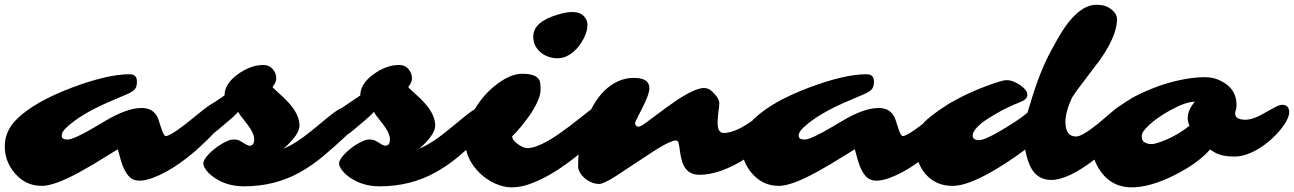

<svg xmlns="http://www.w3.org/2000/svg" viewBox="-121 -787 5539 822"><path d="M848.1 -366.7Q863.8 -366.7 863.8 -340.3Q863.8 -294.9 800.3 -222.7L772.5 -194.3Q646 -67.9 534.2 -25.9Q464.8 0 434.6 -28.3Q409.7 -52.2 395 -105.5L383.3 -147.9L279.3 -84L219.2 -49.8Q111.8 8.8 58.1 8.8Q-10.7 8.8 -56.6 -44.4Q-100.6 -94.7 -100.6 -161.1Q-100.6 -226.6 -48.3 -277.8Q26.4 -351.1 187.5 -412.1Q339.8 -469.2 433.6 -469.2Q465.3 -469.2 465.3 -438Q465.3 -416.5 457 -405.8Q448.7 -395 422.9 -383.8L361.3 -357.4Q224.6 -300.3 161.1 -238.8Q143.1 -221.7 143.1 -205.6Q143.1 -189.5 168.9 -189.5Q194.3 -189.5 287.1 -244.1L327.6 -268.1Q421.9 -324.7 485.4 -324.7Q539.1 -324.7 556.6 -277.3Q561 -264.6 564.9 -251.7Q568.8 -238.8 572.8 -228.5Q581.5 -204.6 588.6 -204.6Q595.7 -204.6 608.9 -211.7Q622.1 -218.8 637.9 -229.7Q653.8 -240.7 670.9 -253.9L730 -301.3Q808.6 -366.7 848.1 -366.7Z M1056.6 -475.6Q1061.5 -465.8 1061.5 -450Q1061.5 -434.1 1045.4 -414.1Q1058.1 -400.9 1077.9 -383.5Q1097.7 -366.2 1116.2 -345.7Q1161.1 -295.4 1161.1 -249.5Q1161.1 -219.2 1119.6 -175.8Q1106.9 -162.1 1091.8 -150.4Q1142.6 -169.9 1213.9 -228L1271 -274.9Q1320.8 -316.4 1337.6 -322.8Q1354.5 -329.1 1368.2 -329.1Q1381.8 -329.1 1394.8 -322.3Q1407.7 -315.4 1407.7 -300Q1407.7 -284.7 1402.8 -270.3Q1397.9 -255.9 1391.1 -243.7Q1381.3 -226.1 1362.8 -207.5Q1311.5 -159.2 1263.4 -118.9Q1215.3 -78.6 1164.1 -49.8Q1055.7 10.7 923.8 10.7Q850.1 10.7 795.9 -26.9Q773.4 -42.5 761.5 -59.3Q749.5 -76.2 749.5 -85.7Q749.5 -95.2 755.9 -105.7Q762.2 -116.2 772.9 -127.4Q783.7 -138.7 797.6 -149.9Q811.5 -161.1 826.2 -169.9Q860.4 -189.9 877.2 -189.9Q894 -189.9 902.8 -185.8Q911.6 -181.6 918.9 -176.8Q939 -163.1 947.3 -163.1Q967.3 -163.1 967.3 -190.4Q967.3 -215.8 940.4 -251.5Q929.7 -266.1 918 -280.3Q906.2 -294.4 898.4 -308.1Q882.8 -290 859.4 -271L812 -231Q762.7 -188.5 720.7 -190.4Q696.3 -192.4 696.3 -244.6Q696.3 -253.9 697.8 -262.7Q700.2 -277.8 727.5 -299.3Q754.9 -320.8 767.3 -328.9Q779.8 -336.9 788.6 -343.3L840.3 -378.4Q840.3 -428.2 897.9 -469.7Q952.6 -508.8 1006.3 -508.8Q1040.5 -508.8 1056.6 -475.6Z M1637.7 -475.6Q1642.6 -465.8 1642.6 -450Q1642.6 -434.1 1626.5 -414.1Q1639.2 -400.9 1658.9 -383.5Q1678.7 -366.2 1697.3 -345.7Q1742.2 -295.4 1742.2 -249.5Q1742.2 -219.2 1700.7 -175.8Q1688 -162.1 1672.9 -150.4Q1723.6 -169.9 1794.9 -228L1852.1 -274.9Q1901.9 -316.4 1918.7 -322.8Q1935.5 -329.1 1949.2 -329.1Q1962.9 -329.1 1975.8 -322.3Q1988.8 -315.4 1988.8 -300Q1988.8 -284.7 1983.9 -270.3Q1979 -255.9 1972.2 -243.7Q1962.4 -226.1 1943.8 -207.5Q1892.6 -159.2 1844.5 -118.9Q1796.4 -78.6 1745.1 -49.8Q1636.7 10.7 1504.9 10.7Q1431.2 10.7 1377 -26.9Q1354.5 -42.5 1342.5 -59.3Q1330.6 -76.2 1330.6 -85.7Q1330.6 -95.2 1336.9 -105.7Q1343.3 -116.2 1354 -127.4Q1364.7 -138.7 1378.7 -149.9Q1392.6 -161.1 1407.2 -169.9Q1441.4 -189.9 1458.3 -189.9Q1475.1 -189.9 1483.9 -185.8Q1492.7 -181.6 1500 -176.8Q1520 -163.1 1528.3 -163.1Q1548.3 -163.1 1548.3 -190.4Q1548.3 -215.8 1521.5 -251.5Q1510.7 -266.1 1499 -280.3Q1487.3 -294.4 1479.5 -308.1Q1463.9 -290 1440.4 -271L1393.1 -231Q1343.8 -188.5 1301.8 -190.4Q1277.3 -192.4 1277.3 -244.6Q1277.3 -253.9 1278.8 -262.7Q1281.2 -277.8 1308.6 -299.3Q1335.9 -320.8 1348.4 -328.9Q1360.8 -336.9 1369.6 -343.3L1421.4 -378.4Q1421.4 -428.2 1479 -469.7Q1533.7 -508.8 1587.4 -508.8Q1621.6 -508.8 1637.7 -475.6Z M2192.9 -563.5Q2162.1 -589.8 2162.1 -630.9Q2162.1 -693.8 2267.6 -724.6Q2303.2 -735.4 2326.2 -735.4Q2349.1 -735.4 2360.6 -730.2Q2372.1 -725.1 2379.4 -716.8Q2394 -700.2 2394 -682.9Q2394 -665.5 2389.9 -651.4Q2385.7 -637.2 2377.9 -622.1Q2370.1 -606.9 2358.9 -591.8Q2347.7 -576.7 2333.5 -564.7Q2319.3 -552.7 2302.7 -545.2Q2286.1 -537.6 2265.6 -537.6Q2245.1 -537.6 2226.1 -544.4Q2207 -551.3 2192.9 -563.5ZM1934.1 -44.9Q1871.1 -106 1871.1 -180.7Q1871.1 -249.5 1912.1 -320.3Q1949.7 -384.3 2007.8 -427.7Q2065.9 -471.2 2115.7 -471.2Q2187 -471.2 2191.9 -431.2Q2193.4 -418.9 2193.4 -402.8Q2193.4 -386.7 2185.8 -366Q2178.2 -345.2 2166.3 -324.5Q2154.3 -303.7 2139.9 -283.9Q2125.5 -264.2 2112.3 -248Q2086.9 -217.3 2071.8 -203.6Q2071.8 -187 2096.7 -169.4Q2120.1 -152.8 2136.5 -152.8Q2152.8 -152.8 2175 -160.6Q2197.3 -168.5 2220.9 -181.6Q2244.6 -194.8 2269.3 -211.9Q2293.9 -229 2317.9 -247.1L2407.2 -316.9Q2460.4 -355.5 2493.7 -355.5Q2506.8 -355.5 2513.9 -345.9Q2521 -336.4 2521 -323.7Q2521 -311 2508.3 -288.8Q2495.6 -266.6 2473.4 -239.7Q2451.2 -212.9 2421.4 -183.6Q2391.6 -154.3 2356.9 -126Q2322.3 -97.7 2284.9 -72Q2247.6 -46.4 2210.4 -27.1Q2173.3 -7.8 2138.2 3.7Q2103 15.1 2069.1 15.1Q2035.2 15.1 1998.8 -1.2Q1962.4 -17.6 1934.1 -44.9Z M2951.2 -262.2Q2951.2 -217.8 2977.1 -217.8Q3040.5 -217.8 3142.1 -303.7L3155.3 -314.9Q3194.8 -341.3 3219.5 -341.3Q3244.1 -341.3 3250.7 -334Q3257.3 -326.7 3257.3 -310.5Q3257.3 -274.4 3220.7 -233.9Q3166 -167.5 3070.8 -107.9Q2960.4 -38.6 2873 -38.6Q2812 -38.6 2796.4 -106.4Q2792 -124 2790 -140.1Q2785.2 -179.2 2779.8 -183.6Q2774.4 -188 2758.5 -182.9Q2742.7 -177.7 2720.9 -165.8Q2699.2 -153.8 2672.9 -136.7Q2533.2 -43.9 2512.2 -30.8Q2461.9 0.5 2444.3 0.5Q2426.8 0.5 2409.9 -6.8Q2393.1 -14.2 2380.4 -25.4Q2354 -50.3 2354 -76.2Q2354 -224.1 2418.5 -335Q2461.4 -409.7 2523.9 -438.5Q2555.7 -453.6 2592.3 -453.6Q2659.2 -453.6 2659.2 -409.7Q2659.2 -382.8 2627.4 -321.8L2612.8 -293Q2597.2 -263.2 2597.7 -259.3Q2600.6 -244.6 2610.8 -244.6Q2622.1 -244.6 2644 -261.2L2733.9 -328.1L2778.8 -359.4Q2856.4 -410.2 2893.1 -410.2Q2912.6 -410.2 2928.7 -394.5Q2958.5 -366.2 2958.5 -345.2Q2958.5 -338.4 2957.3 -328.6Q2956.1 -318.8 2954.6 -307.6L2952.6 -284.7Q2951.2 -272.9 2951.2 -262.2Z M4003.4 -366.7Q4019 -366.7 4019 -340.3Q4019 -294.9 3955.6 -222.7L3927.7 -194.3Q3801.3 -67.9 3689.5 -25.9Q3620.1 0 3589.8 -28.3Q3564.9 -52.2 3550.3 -105.5L3538.6 -147.9L3434.6 -84L3374.5 -49.8Q3267.1 8.8 3213.4 8.8Q3144.5 8.8 3098.6 -44.4Q3054.7 -94.7 3054.7 -161.1Q3054.7 -226.6 3106.9 -277.8Q3181.6 -351.1 3342.8 -412.1Q3495.1 -469.2 3588.9 -469.2Q3620.6 -469.2 3620.6 -438Q3620.6 -416.5 3612.3 -405.8Q3604 -395 3578.1 -383.8L3516.6 -357.4Q3379.9 -300.3 3316.4 -238.8Q3298.3 -221.7 3298.3 -205.6Q3298.3 -189.5 3324.2 -189.5Q3349.6 -189.5 3442.4 -244.1L3482.9 -268.1Q3577.1 -324.7 3640.6 -324.7Q3694.3 -324.7 3711.9 -277.3Q3716.3 -264.6 3720.2 -251.7Q3724.1 -238.8 3728 -228.5Q3736.8 -204.6 3743.9 -204.6Q3751 -204.6 3764.2 -211.7Q3777.3 -218.8 3793.2 -229.7Q3809.1 -240.7 3826.2 -253.9L3885.3 -301.3Q3963.9 -366.7 4003.4 -366.7Z M4734.9 -360.8Q4756.8 -360.8 4756.8 -338.4Q4756.8 -302.7 4710 -237.8Q4677.2 -192.4 4575.2 -111.8Q4453.6 -16.6 4379.9 -16.6Q4324.2 -16.6 4295.9 -63.5Q4278.8 -91.8 4268.1 -146.5L4224.6 -115.2Q4045.4 8.8 3957 8.8Q3883.3 8.8 3838.9 -44.9Q3799.8 -93.3 3799.8 -160.6Q3799.8 -234.9 3850.6 -277.8Q3954.1 -364.7 4107.9 -420.9Q4170.4 -443.8 4187 -443.8Q4203.6 -443.8 4217.5 -438.2Q4231.4 -432.6 4245.1 -423.8Q4277.3 -401.9 4277.3 -381.3Q4277.3 -364.7 4256.8 -354.5Q4250.5 -351.1 4235.4 -345.2Q4220.2 -339.4 4198.2 -329.1Q4139.2 -301.3 4083 -261.7Q4043 -227.5 4043 -207.3Q4043 -187 4071.3 -187Q4094.7 -187 4165 -228.5Q4165 -228.5 4206.5 -253.9Q4251 -281.7 4277.8 -304.7Q4277.8 -304.7 4300.3 -377.9Q4341.8 -508.8 4392.6 -594.2Q4482.4 -766.6 4573.2 -766.6Q4606.4 -766.6 4626 -754.4Q4661.1 -732.4 4661.1 -705.8Q4661.1 -679.2 4651.4 -649.4Q4641.6 -619.6 4625.7 -590.3Q4609.9 -561 4589.4 -532.2L4505.9 -421.9Q4484.9 -395 4468.8 -369.6Q4440.4 -308.6 4440.4 -265.1Q4440.4 -202.6 4485.8 -202.6Q4511.7 -202.6 4579.1 -256.8L4636.7 -305.7Q4677.2 -341.8 4716.8 -356.4Q4728 -360.8 4734.9 -360.8Z M5167 -300.8Q5167 -274.4 5211.9 -274.4Q5245.1 -274.4 5298.8 -306.6L5337.9 -328.1Q5356 -338.4 5369.4 -338.4Q5382.8 -338.4 5390.6 -330.1Q5398.4 -321.8 5398.4 -307.1Q5398.4 -292.5 5388.7 -273.2Q5378.9 -253.9 5361.8 -232.7Q5344.7 -211.4 5321.8 -190.7Q5298.8 -169.9 5272.5 -153.3Q5213.9 -116.7 5163.6 -116.7Q5110.4 -116.7 5078.6 -134.8Q5068.8 -140.6 5059.6 -147Q5007.3 -87.4 4908.2 -37.6Q4802.7 15.1 4724.1 15.1Q4641.6 15.1 4593.8 -49.8Q4555.2 -102.5 4555.2 -156.7Q4555.2 -234.9 4638.7 -305.7Q4700.2 -357.4 4757.6 -384.3Q4814.9 -411.1 4861.3 -425.8Q4959.5 -456.5 5038.1 -456.5Q5073.2 -456.5 5100.8 -443.1Q5128.4 -429.7 5141.6 -416Q5172.9 -385.3 5172.9 -337.4Q5172.9 -323.2 5169.9 -315.4Q5167 -307.6 5167 -300.8ZM4767.6 -208.5 4767.1 -207V-206.5Q4767.1 -185.5 4776.4 -179.2Q4798.8 -165.5 4823.7 -172.1Q4848.6 -178.7 4871.1 -188.5Q4926.8 -212.4 4971.7 -249Q4963.9 -264.6 4963.9 -281.2Q4963.9 -316.4 4994.6 -351.6Q4955.6 -351.6 4889.2 -314.9Q4815.9 -274.4 4779.3 -231.4Q4767.6 -216.8 4767.6 -208.5Z"/></svg>

Font: Sarina
Style: Regular
Weight: 400
Designer: James Grieshaber
Foundry: James Grieshaber
Version: Version 1.001